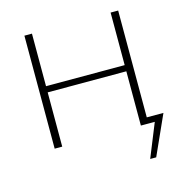

<svg xmlns="http://www.w3.org/2000/svg" viewBox="-121 -771 1042 1080"><g transform="rotate(-15 399.5 -231.5)"><path d="M656 195H621L700 0H619V-316H161V0H117V-658H161V-352H619V-658H663V-36H760Z"/></g></svg>

Font: Ysabeau Light
Style: Regular
Weight: 300
Designer: Christian Thalmann (Catharsis Fonts)
Version: Version 0.003